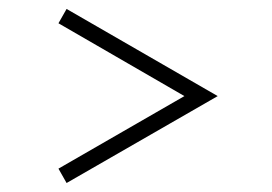

<svg xmlns="http://www.w3.org/2000/svg" viewBox="-20 -574 602 425"><path d="M461.9 -361.3 127.4 -168.9 109.4 -200.7 388.2 -361.3 109.4 -522.5 127.4 -554.2Z"/></svg>

Font: Flanker
Style: Italic
Weight: 400
Italic angle: -12°
Designer: Flanker
Version: Version 2.027